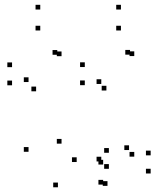

<svg xmlns="http://www.w3.org/2000/svg" viewBox="-20 -772 660 814"><path d="M441.6 -56.3V-76.3H421.6V-56.3ZM441.6 -124.3V-144.3H421.6V-124.3ZM305.1 -85.1V-105.1H285.1V-85.1ZM240.9 -163V-183H220.9V-163ZM240.9 -533.8V-553.8H220.9V-533.8ZM222.8 -539.8V-559.8H202.8V-539.8ZM31.1 -487.3V-507.3H11.1V-487.3ZM31.1 -410.4V-430.4H11.1V-410.4ZM133.1 -384.9V-404.9H113.1V-384.9ZM101 -424.2V-444.2H81V-424.2ZM101 -128.5V-148.5H81V-128.5ZM225.6 22V2H205.6V22ZM435.7 16V-4H415.7V16ZM618.7 -36.5V-56.5H598.7V-36.5ZM618.7 -113.4V-133.4H598.7V-113.4ZM527.1 -135.9V-155.9H507.1V-135.9ZM549.2 -107.9V-127.9H529.2V-107.9ZM549.2 -534.3V-554.3H529.2V-534.3ZM531.2 -540.3V-560.3H511.2V-540.3ZM339.5 -487.8V-507.8H319.5V-487.8ZM339.5 -410.9V-430.9H319.5V-410.9ZM431.1 -388.3V-408.3H411.1V-388.3ZM409.4 -416V-436H389.4V-416ZM409.4 -87.5V-107.5H389.4V-87.5ZM417.3 -74.4V-94.4H397.3V-74.4ZM417.3 10.6V-9.4H397.3V10.6ZM492.7 -642.8V-662.8H472.7V-642.8ZM492.7 -731.6V-751.6H472.7V-731.6ZM150.7 -731.6V-751.6H130.7V-731.6ZM150.7 -642.8V-662.8H130.7V-642.8Z"/></svg>

Font: Monaspace Xenon Dots Var
Style: Regular
Weight: 400
Designer: Riley Cran and the Lettermatic Team
Version: Version 1.100 (Monaspace Xenon Dots)